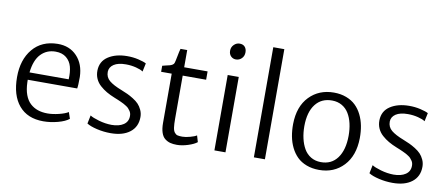

<svg xmlns="http://www.w3.org/2000/svg" viewBox="-71 -1099 3257 1395"><g transform="rotate(10 1558.0 -402.0)"><path d="M294.4 7.8Q177.7 7.8 114.7 -66.9Q51.8 -141.6 51.8 -275.9Q51.8 -404.3 117.9 -483.6Q184.1 -563 301.3 -564.5Q389.2 -565.4 443.8 -508.1Q498.5 -450.7 501 -355.5Q501 -290.5 496.6 -270H131.8Q131.8 -256.8 132.3 -250.5Q133.8 -198.2 147.9 -159.7Q162.1 -121.1 187 -98.1Q211.9 -75.2 243.7 -64.5Q275.4 -53.7 315.4 -53.7Q353 -53.7 398.9 -64.9Q444.8 -76.2 466.8 -90.8L482.9 -43.5Q455.6 -21 401.4 -6.6Q347.2 7.8 294.4 7.8ZM296.4 -506.3Q231.4 -506.3 188.5 -461.7Q145.5 -417 135.3 -324.7H424.3Q427.2 -378.4 416.5 -417.7Q405.8 -457 375.5 -481.7Q345.2 -506.3 296.4 -506.3Z M614.3 -32.2 627 -93.8Q646 -80.6 693.6 -66.9Q741.2 -53.2 787.6 -52.7Q842.8 -52.7 876 -75Q909.2 -97.2 909.2 -139.2Q909.2 -149.9 906.5 -159.4Q903.8 -168.9 897.5 -177.5Q891.1 -186 885.3 -192.9Q879.4 -199.7 867.7 -207Q856 -214.4 848.1 -218.8Q840.3 -223.1 825 -230Q809.6 -236.8 801.8 -240.2Q793.9 -243.7 776.4 -250.5Q741.2 -264.6 715.1 -279.8Q689 -294.9 665.8 -315.7Q642.6 -336.4 630.4 -363.8Q618.2 -391.1 618.7 -423.8Q620.1 -492.2 675 -528.1Q730 -564 813 -564.5Q856.9 -564.9 897.5 -555.4Q938 -545.9 956.1 -535.6L942.9 -473.6Q927.2 -485.4 891.1 -494.6Q855 -503.9 815.9 -503.9Q757.8 -503.9 726.6 -483.2Q695.3 -462.4 694.3 -428.2Q693.8 -387.7 723.9 -362.8Q753.9 -337.9 815.9 -314Q842.8 -303.2 862.1 -294.4Q881.3 -285.6 906.5 -270Q931.6 -254.4 947.3 -237.8Q962.9 -221.2 974.1 -197Q985.4 -172.9 985.4 -145Q985.4 -72.8 933.3 -32.5Q881.3 7.8 791.5 7.8Q739.7 7.8 689.7 -3.9Q639.6 -15.6 614.3 -32.2Z M1280.8 7.8Q1252.4 7.8 1231.7 2.4Q1210.9 -2.9 1192.4 -17.1Q1173.8 -31.2 1164.1 -60.1Q1154.3 -88.9 1154.3 -131.8V-495.1H1076.2V-539.6Q1085.4 -542.5 1102.8 -546.4Q1120.1 -550.3 1129.9 -552.7Q1139.6 -555.2 1149.2 -561Q1158.7 -566.9 1161.6 -575.2Q1165 -583.5 1172.9 -625.2Q1180.7 -667 1186 -683.6H1235.4V-556.6H1408.2V-495.1H1235.4V-177.7Q1235.4 -136.2 1238.8 -112.3Q1242.2 -88.4 1252 -76.2Q1261.7 -64 1273.9 -60.8Q1286.1 -57.6 1309.6 -57.6Q1333.5 -57.6 1366.5 -66.7Q1399.4 -75.7 1413.6 -85.4L1427.7 -38.1Q1406.2 -20.5 1362.1 -6.3Q1317.9 7.8 1280.8 7.8Z M1556.6 0V-556.2H1638.2V0ZM1595.2 -677.7Q1573.2 -677.7 1558.1 -692.9Q1543 -708 1543 -733.4Q1543 -759.8 1561.3 -777.8Q1579.6 -795.9 1603 -795.9Q1628.4 -795.9 1641.8 -780.8Q1655.3 -765.6 1655.3 -740.7Q1655.3 -712.9 1637.5 -695.3Q1619.6 -677.7 1595.2 -677.7Z M1847.7 0V-812.5H1929.2V0Z M2329.1 7.8Q2277.8 7.8 2236.3 -8.1Q2194.8 -23.9 2167 -51.3Q2139.2 -78.6 2120.6 -116.5Q2102.1 -154.3 2094 -197.3Q2085.9 -240.2 2086.4 -288.6Q2088.4 -418.5 2159.2 -491.5Q2230 -564.5 2339.8 -564.5Q2390.6 -564.5 2431.6 -548.8Q2472.7 -533.2 2500.5 -506.3Q2528.3 -479.5 2546.9 -442.1Q2565.4 -404.8 2573.7 -361.8Q2582 -318.8 2581.5 -270.5Q2579.6 -140.6 2509.5 -66.4Q2439.5 7.8 2329.1 7.8ZM2331.1 -50.3Q2410.2 -49.3 2454.1 -109.1Q2498 -168.9 2498.5 -273.9Q2498.5 -322.8 2489 -364Q2479.5 -405.3 2460.2 -437Q2440.9 -468.8 2409.7 -486.8Q2378.4 -504.9 2337.9 -505.4Q2258.8 -506.3 2214.4 -449Q2169.9 -391.6 2169.4 -287.6Q2169.4 -238.8 2179 -197Q2188.5 -155.3 2207.5 -122.1Q2226.6 -88.9 2258.3 -69.8Q2290 -50.8 2331.1 -50.3Z M2694.8 -32.2 2707.5 -93.8Q2726.6 -80.6 2774.2 -66.9Q2821.8 -53.2 2868.2 -52.7Q2923.3 -52.7 2956.5 -75Q2989.7 -97.2 2989.7 -139.2Q2989.7 -149.9 2987.1 -159.4Q2984.4 -168.9 2978 -177.5Q2971.7 -186 2965.8 -192.9Q2960 -199.7 2948.2 -207Q2936.5 -214.4 2928.7 -218.8Q2920.9 -223.1 2905.5 -230Q2890.1 -236.8 2882.3 -240.2Q2874.5 -243.7 2856.9 -250.5Q2821.8 -264.6 2795.7 -279.8Q2769.5 -294.9 2746.3 -315.7Q2723.1 -336.4 2710.9 -363.8Q2698.7 -391.1 2699.2 -423.8Q2700.7 -492.2 2755.6 -528.1Q2810.5 -564 2893.6 -564.5Q2937.5 -564.9 2978 -555.4Q3018.6 -545.9 3036.6 -535.6L3023.4 -473.6Q3007.8 -485.4 2971.7 -494.6Q2935.5 -503.9 2896.5 -503.9Q2838.4 -503.9 2807.1 -483.2Q2775.9 -462.4 2774.9 -428.2Q2774.4 -387.7 2804.4 -362.8Q2834.5 -337.9 2896.5 -314Q2923.3 -303.2 2942.6 -294.4Q2961.9 -285.6 2987.1 -270Q3012.2 -254.4 3027.8 -237.8Q3043.5 -221.2 3054.7 -197Q3065.9 -172.9 3065.9 -145Q3065.9 -72.8 3013.9 -32.5Q2961.9 7.8 2872.1 7.8Q2820.3 7.8 2770.3 -3.9Q2720.2 -15.6 2694.8 -32.2Z"/></g></svg>

Font: HaufeMerriweatherSansLt
Style: Regular
Weight: 300
Designer: Eben Sorkin
Foundry: Eben Sorkin
Version: Version 1.56